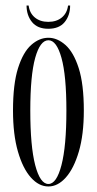

<svg xmlns="http://www.w3.org/2000/svg" viewBox="-20 -663 350 694"><path d="M155 11Q120.5 11 91.5 -21.5Q62.5 -54 44.8 -115.2Q27 -176.5 27 -263.5Q27 -359 45.2 -416.8Q63.5 -474.5 92.8 -500.5Q122 -526.5 155 -526.5Q187 -526.5 216.5 -500.5Q246 -474.5 264.5 -416.8Q283 -359 283 -263.5Q283 -176.5 265 -115.2Q247 -54 218 -21.5Q189 11 155 11ZM155 2Q184.5 2 202.2 -66.2Q220 -134.5 220 -263.5Q220 -390 202.2 -453.8Q184.5 -517.5 155 -517.5Q125 -517.5 107.2 -453.8Q89.5 -390 89.5 -263.5Q89.5 -134.5 107.2 -66.2Q125 2 155 2ZM154.5 -559Q115.5 -559 95.8 -583.2Q76 -607.5 76 -643H83.5Q87 -615.5 106 -599.8Q125 -584 154.5 -584Q184.5 -584 203.5 -599.8Q222.5 -615.5 226 -643H233.5Q233.5 -607.5 213.8 -583.2Q194 -559 154.5 -559Z"/></svg>

Font: Imbue 100pt Light
Style: Regular
Weight: 300
Designer: Tyler Finck
Foundry: Etcetera Type Company
Version: Version 1.102; ttfautohint (v1.8.3)